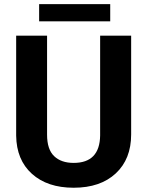

<svg xmlns="http://www.w3.org/2000/svg" viewBox="-20 -880 698 910"><path d="M601.6 -710.9V-242.7Q601.6 -126 528.6 -58.1Q455.6 9.8 329.1 9.8Q204.6 9.8 131.3 -56.2Q58.1 -122.1 56.6 -237.3V-710.9H203.1V-241.7Q203.1 -171.9 236.6 -139.9Q270 -107.9 329.1 -107.9Q452.6 -107.9 454.6 -237.8V-710.9ZM502.4 -778.8H165.5V-860.4H502.4Z"/></svg>

Font: MAUL Bold
Style: Bold
Weight: 700
Designer: MAUL
Version: Version 1.0; 2020; ttfautohint (v1.8.3)